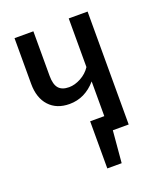

<svg xmlns="http://www.w3.org/2000/svg" viewBox="-128 -610 709 842"><g transform="rotate(-20 227.0 -189.0)"><path d="M381 -527V0H307L294 149H227V-71H293V-233Q241 -173 169 -173Q109 -173 74.5 -210.5Q40 -248 40 -314V-527H128V-319Q128 -279 143.5 -261Q159 -243 192 -243Q219 -243 247.5 -258.5Q276 -274 293 -300V-527Z"/></g></svg>

Font: Fira Sans Compressed
Style: Regular
Weight: 400
Width: 1
Designer: bBox Type GmbH & Carrois Corporate GbR & Edenspiekermann AG
Foundry: bBox Type GmbH & Carrois Corporate GbR & Edenspiekermann AG
Version: Version 4.301